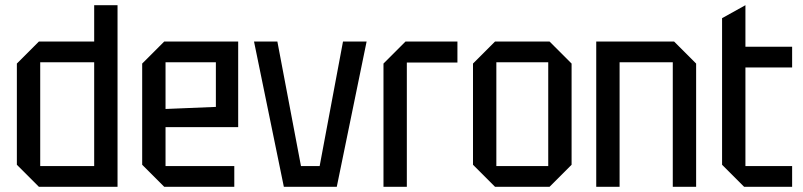

<svg xmlns="http://www.w3.org/2000/svg" viewBox="-20 -720 3093 740"><path d="M433 -700V0H130L45 -85V-475L130 -560H343V-700ZM135 -80H343V-480H135Z M528 -85V-475L613 -560H898V-230H618V-80H883V0H613ZM618 -300 812 -308V-480H618Z M1074 0 959 -560H1049L1140 -80H1212L1302 -560H1393L1278 0Z M1458 0V-475L1543 -560H1743V-479H1548V0Z M1803 -85V-475L1888 -560H2098L2183 -475V-85L2098 0H1888ZM1893 -80H2093V-480H1893Z M2278 0V-560H2578L2663 -475V0H2573V-480H2368V0Z M2763 -650 2853 -700V-540H3033V-460H2853V-80H3033V0H2848L2763 -85Z"/></svg>

Font: Tektur SemiCondensed
Style: Regular
Weight: 400
Width: 4
Designer: Adam Jagosz
Foundry: Adam Jagosz
Version: Version 1.005;gftools[0.9.30]